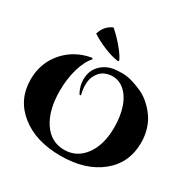

<svg xmlns="http://www.w3.org/2000/svg" viewBox="-211 -1165 1353 1373"><g transform="rotate(30 465.5 -478.5)"><path d="M492 -785 485 -778Q433 -784 367.5 -811Q302 -838 252 -871Q274 -944 338 -971Q364 -948 391.5 -920Q419 -892 449 -853.5Q479 -815 492 -785ZM379 -433H367Q343 -474 338 -519Q333 -564 346.5 -603.5Q360 -643 396 -673.5Q432 -704 485 -714Q520 -719 560 -718.5Q600 -718 642.5 -705Q685 -692 725 -673.5Q765 -655 800.5 -623Q836 -591 863 -553Q890 -515 905.5 -463.5Q921 -412 921 -355Q921 -187 796.5 -86.5Q672 14 467 14Q262 14 136 -87Q10 -188 10 -353Q10 -489 94.5 -586.5Q179 -684 315 -707L321 -697Q280 -654 255.5 -569.5Q231 -485 231 -387Q231 -228 295 -132Q359 -36 468 -36Q572 -36 636 -123Q700 -210 700 -355Q700 -447 674.5 -520Q649 -593 600 -632.5Q551 -672 488 -664Q437 -658 405.5 -622.5Q374 -587 369 -538.5Q364 -490 379 -433Z"/></g></svg>

Font: Cinzel Decorative Black
Style: Regular
Weight: 900
Designer: Natanael Gama
Version: Version 1.001;PS 001.001;hotconv 1.0.56;makeotf.lib2.0.21325